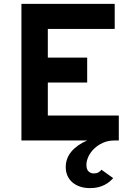

<svg xmlns="http://www.w3.org/2000/svg" viewBox="-20 -720 684 984"><path d="M440.9 244.1Q413.1 244.1 390.1 236.3Q367.2 228.5 350.8 214.4Q334.5 200.2 325.7 180.4Q316.9 160.6 316.9 136.2Q316.9 91.8 345.9 56.9Q375 22 426.8 0H89.8V-700.2H567.9V-571.8H225.1V-424.8H426.8V-296.9H225.1V-127.9H588.9V0H565.9Q533.7 0 507.3 12Q481 23.9 462.2 42.2Q443.4 60.5 433.1 82.5Q422.9 104.5 422.9 125Q422.9 148.4 434.1 158.7Q445.3 168.9 460.9 168.9Q474.6 168.9 484.4 163.3Q494.1 157.7 500 149.9L560.1 192.9Q552.7 201.2 542.2 210.2Q531.7 219.2 517.3 226.8Q502.9 234.4 484.1 239.3Q465.3 244.1 440.9 244.1Z"/></svg>

Font: Overpass
Style: Bold
Weight: 700
Designer: Delve Withrington
Foundry: Delve Fonts
Version: Version 1.001